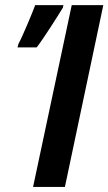

<svg xmlns="http://www.w3.org/2000/svg" viewBox="-20 -734 426 754"><path d="M109.9 0 261.7 -713.9H385.7L234.9 0ZM48.8 -547.9 52.2 -561Q58.6 -572.8 67.9 -593.5Q77.1 -614.3 87.2 -637.5Q97.2 -660.6 105.5 -681.4Q113.8 -702.1 118.2 -713.9H229L227.1 -704.1Q218.8 -690.4 205.6 -669.4Q192.4 -648.4 177.2 -625.2Q162.1 -602.1 148.2 -581.5Q134.3 -561 124 -547.9Z"/></svg>

Font: Open Sans Condensed
Style: Italic
Weight: 400
Width: 3
Italic angle: -12°
Designer: Monotype Design Team
Foundry: Monotype Imaging Inc.
Version: Version 3.000